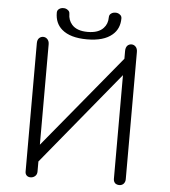

<svg xmlns="http://www.w3.org/2000/svg" viewBox="-58 -910 867 980"><g transform="rotate(5 375.0 -419.5)"><path d="M620.1 -667Q620.1 -684.6 610.4 -694.3Q601.6 -703.1 589.8 -703.1Q577.1 -703.1 568.4 -694.3Q559.6 -684.6 559.6 -667V-627L168 -152.3V-667Q168 -683.6 158.2 -693.4Q149.4 -702.1 137.7 -702.1Q125 -702.1 116.2 -693.4Q107.4 -684.6 107.4 -667V-8.8Q107.4 3.9 116.2 11.7Q125 18.6 137.7 17.6Q149.4 16.6 158.2 8.8Q168 0 168 -14.6V-66.4L559.6 -543V-11.7Q559.6 2 568.4 10.7Q577.1 17.6 589.8 17.6Q601.6 17.6 610.4 9.8Q620.1 0 620.1 -14.6ZM259.8 -831.1Q259.8 -843.8 249 -850.6Q240.2 -857.4 227.5 -857.4Q213.9 -857.4 205.1 -850.6Q195.3 -843.8 195.3 -831.1Q195.3 -777.3 231.4 -746.1Q274.4 -709 360.4 -709Q446.3 -709 489.3 -746.1Q526.4 -777.3 526.4 -831.1Q526.4 -843.8 515.6 -850.6Q506.8 -857.4 494.1 -857.4Q480.5 -857.4 471.7 -850.6Q461.9 -843.8 461.9 -831.1Q461.9 -796.9 441.4 -775.4Q416 -747.1 360.4 -747.1Q304.7 -747.1 279.3 -776.4Q259.8 -798.8 259.8 -831.1Z"/></g></svg>

Font: Gulim
Style: Regular
Weight: 400
Version: Version 2.21